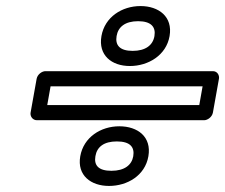

<svg xmlns="http://www.w3.org/2000/svg" viewBox="-20 -651 743 634"><path d="M638 -304H136L147 -366H649ZM654 -254C665 -254 680 -264 683 -279L703 -391C705 -402 698 -416 683 -416H130C119 -416 104 -406 101 -391L81 -279C79 -268 87 -254 102 -254ZM418 -483C375 -483 360 -502 365 -532C370 -562 393 -581 436 -581C479 -581 495 -562 490 -532C485 -502 461 -483 418 -483ZM409 -433C469 -433 529 -468 540 -532C551 -596 504 -631 444 -631C383 -631 326 -595 315 -532C304 -469 348 -433 409 -433ZM348 -87C305 -87 290 -105 295 -135C300 -166 323 -184 366 -184C410 -184 425 -165 420 -135C415 -106 391 -87 348 -87ZM340 -37C400 -37 459 -71 470 -135C481 -199 435 -234 374 -234C313 -234 256 -198 245 -135C234 -72 280 -37 340 -37Z"/></svg>

Font: Asimov
Style: WidOuIt
Weight: 500
Designer: Google
Version: Version 2.000980; 2014